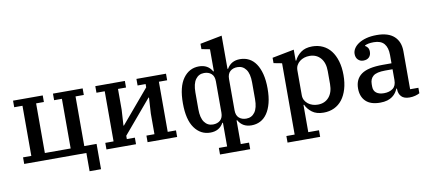

<svg xmlns="http://www.w3.org/2000/svg" viewBox="-80 -1050 3484 1554"><g transform="rotate(-10 1662.0 -272.5)"><path d="M555 0H44V-54H112V-466H44V-520H288V-466H224V-58H436V-466H372V-520H616V-466H548V-58H649V150H555Z M720 -54H788V-466H720V-520H963V-466H897V-296L889 -166H893L1124 -439V-466H1058V-520H1301V-466H1233V-54H1301V0H1058V-54H1124V-224L1132 -354H1128L897 -81V-54H963V0H720Z M1618 146H1686V-49H1681Q1647 12 1573 12Q1493 12 1443.5 -56.5Q1394 -125 1394 -260Q1394 -395 1443.5 -463.5Q1493 -532 1573 -532Q1647 -532 1681 -472H1686V-653L1618 -666V-710L1798 -745V-472H1803Q1837 -532 1911 -532Q1951 -532 1984 -515Q2017 -498 2040.5 -463.5Q2064 -429 2077 -378Q2090 -327 2090 -260Q2090 -192 2077 -141.5Q2064 -91 2040.5 -56.5Q2017 -22 1984 -5Q1951 12 1911 12Q1837 12 1803 -49H1798V146H1866V200H1618ZM1605 -49Q1642 -49 1665 -69.5Q1688 -90 1688 -132V-389Q1688 -431 1665 -451.5Q1642 -472 1605 -472Q1561 -472 1535 -436.5Q1509 -401 1509 -329V-192Q1509 -120 1535 -84.5Q1561 -49 1605 -49ZM1879 -49Q1923 -49 1949 -84.5Q1975 -120 1975 -192V-329Q1975 -401 1949 -436.5Q1923 -472 1879 -472Q1842 -472 1819 -451.5Q1796 -431 1796 -389V-132Q1796 -90 1819 -69.5Q1842 -49 1879 -49Z M2173 146H2241V-440L2173 -453V-497L2353 -532V-442H2358Q2374 -478 2410 -505Q2446 -532 2504 -532Q2552 -532 2591 -513.5Q2630 -495 2657 -460Q2684 -425 2699 -374.5Q2714 -324 2714 -260Q2714 -196 2699 -145.5Q2684 -95 2657 -60Q2630 -25 2591 -6.5Q2552 12 2504 12Q2445 12 2409.5 -15Q2374 -42 2358 -78H2353V146H2441V200H2173ZM2469 -60Q2526 -60 2560 -99Q2594 -138 2594 -207V-313Q2594 -382 2560 -421Q2526 -460 2469 -460Q2446 -460 2425.5 -453.5Q2405 -447 2388.5 -434Q2372 -421 2362.5 -403Q2353 -385 2353 -362V-158Q2353 -135 2362.5 -117Q2372 -99 2388.5 -86Q2405 -73 2425.5 -66.5Q2446 -60 2469 -60Z M2968 12Q2890 12 2850.5 -26.5Q2811 -65 2811 -132Q2811 -208 2865 -247Q2919 -286 3041 -286H3113V-354Q3113 -415 3086 -447Q3059 -479 3001 -479Q2952 -479 2927 -465V-461Q2938 -456 2947.5 -443.5Q2957 -431 2957 -409Q2957 -381 2940.5 -364Q2924 -347 2893 -347Q2867 -347 2849.5 -364.5Q2832 -382 2832 -412Q2832 -435 2845.5 -456.5Q2859 -478 2885 -495Q2911 -512 2948.5 -522Q2986 -532 3035 -532Q3129 -532 3177 -488Q3225 -444 3225 -365V-53H3293V-8Q3279 0 3257 6Q3235 12 3210 12Q3164 12 3142.5 -11.5Q3121 -35 3121 -72V-77H3116Q3109 -60 3098 -44.5Q3087 -29 3069.5 -16Q3052 -3 3027 4.5Q3002 12 2968 12ZM3012 -58Q3056 -58 3084.5 -79Q3113 -100 3113 -148V-237H3053Q2982 -237 2954 -214Q2926 -191 2926 -148V-129Q2926 -93 2949 -75.5Q2972 -58 3012 -58Z"/></g></svg>

Font: IBM Plex Serif Medium
Style: Regular
Weight: 500
Designer: Mike Abbink, Paul van der Laan, Pieter van Rosmalen
Foundry: Bold Monday
Version: Version 2.5